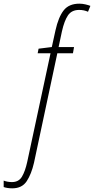

<svg xmlns="http://www.w3.org/2000/svg" viewBox="-149 -785 512 1045"><path d="M-82 240Q-96 240 -108.5 238Q-121 236 -129 233V198Q-108 206 -84 206Q-47 206 -29.5 176.5Q-12 147 -1 97L126 -495H56L61 -520L133 -529L153 -620Q169 -692 197.5 -728.5Q226 -765 283 -765Q300 -765 316.5 -761Q333 -757 343 -753L330 -721Q308 -731 282 -731Q241 -731 221 -701.5Q201 -672 188 -614L170 -529H254L248 -495H163L36 101Q22 162 -3.5 201Q-29 240 -82 240Z"/></svg>

Font: Noto Sans Condensed ExtraLight
Style: Italic
Weight: 200
Width: 3
Italic angle: -12°
Designer: Monotype Design Team
Foundry: Monotype Imaging Inc.
Version: Version 2.013; ttfautohint (v1.8.4.7-5d5b)